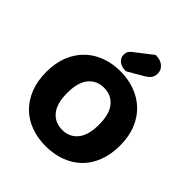

<svg xmlns="http://www.w3.org/2000/svg" viewBox="-231 -996 1165 1165"><g transform="rotate(45 351.5 -414.0)"><path d="M351 18Q283 18 225 -3Q167 -24 125 -65Q83 -106 59 -166Q35 -226 35 -304Q35 -382 59.5 -442Q84 -502 126.5 -542.5Q169 -583 226.5 -604Q284 -625 351 -625Q418 -625 475.5 -604Q533 -583 576 -542.5Q619 -502 643.5 -442Q668 -382 668 -304Q668 -226 644 -165.5Q620 -105 577.5 -64.5Q535 -24 477 -3Q419 18 351 18ZM351 -484Q290 -484 252.5 -439.5Q215 -395 215 -304Q215 -213 252 -168Q289 -123 352 -123Q414 -123 451 -168Q488 -213 488 -304Q488 -394 451 -439Q414 -484 351 -484ZM432 -846Q474 -846 497.5 -825.5Q521 -805 521 -775Q521 -755 511.5 -739Q502 -723 474 -706L374 -648Q334 -648 313.5 -666Q293 -684 293 -708Q293 -720 296.5 -731Q300 -742 316 -756Z"/></g></svg>

Font: Baloo 2 Latin ExtraBold
Style: Regular
Weight: 400
Designer: Sarang Kulkarni and Ek Type
Foundry: Ek Type
Version: Version 1.001